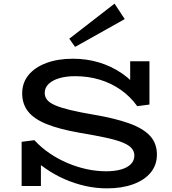

<svg xmlns="http://www.w3.org/2000/svg" viewBox="-20 -1023 948 1056"><path d="M568 13Q507 13 448 -0.5Q389 -14 334.5 -38Q280 -62 231 -96Q182 -130 141 -170L205 -162V0H99V-243L169 -252Q207 -211 253.5 -179.5Q300 -148 352 -126Q404 -104 457.5 -92.5Q511 -81 564 -81Q611 -81 646 -91Q681 -101 700 -120.5Q719 -140 719 -168Q719 -190 704 -207.5Q689 -225 655 -239Q621 -253 563.5 -265.5Q506 -278 422 -292Q307 -312 236.5 -340.5Q166 -369 134 -410.5Q102 -452 102 -509Q102 -568 137 -610.5Q172 -653 235 -676.5Q298 -700 381 -700Q458 -700 526.5 -679Q595 -658 652 -618.5Q709 -579 753 -522L696 -521V-686H802V-448L735 -439Q696 -493 643.5 -529.5Q591 -566 528 -585Q465 -604 393 -604Q344 -604 306.5 -593Q269 -582 247.5 -561.5Q226 -541 226 -512Q226 -490 239.5 -473.5Q253 -457 284.5 -443.5Q316 -430 368 -417.5Q420 -405 497 -392Q614 -372 690.5 -344.5Q767 -317 805 -276Q843 -235 843 -173Q843 -115 808.5 -73.5Q774 -32 712 -9.5Q650 13 568 13ZM393 -765 361 -810 610 -1003 666 -918Z"/></svg>

Font: BioRhyme SemiExpanded Medium
Style: Regular
Weight: 500
Width: 6
Designer: Aoife Mooney
Foundry: Aoife Mooney Type
Version: Version 1.600;gftools[0.9.33]